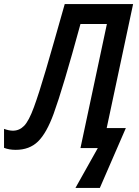

<svg xmlns="http://www.w3.org/2000/svg" viewBox="-62 -734 690 952"><path d="M423 0H337L468 -615H337Q250 -296 204 -170Q169 -74 126.5 -32.5Q84 9 16 9Q-17 9 -42 -1V-95Q-17 -86 2 -86Q34 -86 57.5 -110Q81 -134 106 -202Q131 -270 165.5 -387.5Q200 -505 259 -714H598L467 -99H562L433 198H312Z"/></svg>

Font: Noto Sans UI NarrowMedium
Style: Italic
Weight: 500
Width: 4
Italic angle: -12°
Designer: Monotype Design Team
Foundry: Monotype Imaging Inc.
Version: Version 1.001